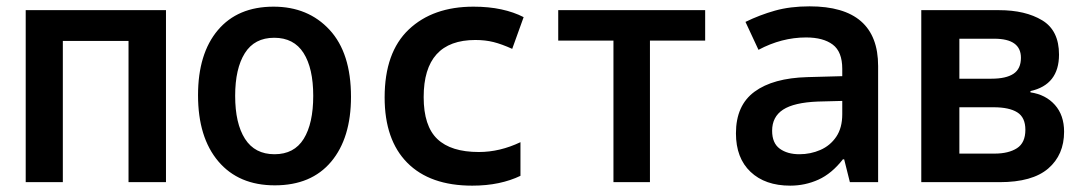

<svg xmlns="http://www.w3.org/2000/svg" viewBox="-20 -574 3418 605"><path d="M61 0V-542H503V0H385V-445H178V0Z M846 10Q732 10 668 -65.5Q604 -141 604 -274Q604 -405 666.5 -479Q729 -553 842 -553Q951 -553 1018.5 -480Q1086 -407 1086 -269Q1086 -139 1023.5 -64.5Q961 10 846 10ZM845 -88Q907 -88 937 -136.5Q967 -185 967 -272Q967 -359 936.5 -407Q906 -455 844 -455Q782 -455 751.5 -406.5Q721 -358 721 -272Q721 -185 752 -136.5Q783 -88 845 -88Z M1468 11Q1335 11 1263.5 -61Q1192 -133 1192 -267Q1192 -409 1268 -481Q1344 -553 1472 -553Q1520 -553 1559.5 -544.5Q1599 -536 1630 -520L1594 -420Q1561 -435 1535 -441.5Q1509 -448 1478 -448Q1315 -448 1315 -268Q1315 -177 1358 -136Q1401 -95 1489 -95Q1555 -95 1620 -126V-20Q1589 -5 1551 3Q1513 11 1468 11Z M1913 0V-446H1739V-542H2202V-446H2028V0Z M2470 11Q2391 11 2345 -32.5Q2299 -76 2299 -154Q2299 -242 2357.5 -285Q2416 -328 2524 -331L2634 -334V-357Q2634 -411 2604 -433.5Q2574 -456 2520 -456Q2443 -456 2370 -417L2329 -505Q2374 -527 2422 -540.5Q2470 -554 2531 -554Q2747 -554 2747 -366V0H2658L2640 -72H2636Q2601 -27 2559 -8Q2517 11 2470 11ZM2499 -88Q2534 -88 2565 -101.5Q2596 -115 2615 -143Q2634 -171 2634 -214V-256L2557 -254Q2482 -251 2447.5 -228.5Q2413 -206 2413 -162Q2413 -123 2437 -105.5Q2461 -88 2499 -88Z M2883 0V-542H3128Q3211 -542 3264 -510Q3317 -478 3317 -402Q3317 -307 3227 -287V-283Q3275 -276 3304 -243.5Q3333 -211 3333 -159Q3333 -86 3283 -43Q3233 0 3130 0ZM3003 -326H3104Q3150 -326 3173.5 -341.5Q3197 -357 3197 -392Q3197 -452 3113 -452H3003ZM3003 -90H3114Q3158 -90 3184.5 -107Q3211 -124 3211 -165Q3211 -204 3185.5 -220Q3160 -236 3111 -236H3003Z"/></svg>

Font: Noto Sans Mono SemiCondensed SemiBold
Style: Regular
Weight: 600
Width: 4
Designer: Monotype Design Team
Foundry: Monotype Imaging Inc.
Version: Version 2.014; ttfautohint (v1.8.4.7-5d5b)